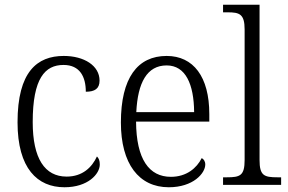

<svg xmlns="http://www.w3.org/2000/svg" viewBox="-20 -780 1216 810"><path d="M252 10C351 10 401 -46 401 -86C401 -102 397 -112 389 -120C368 -74 328 -35 261 -35C169 -35 118 -111 118 -265C118 -450 170 -506 248 -506C317 -506 342 -456 342 -393C380 -393 400 -406 400 -440C400 -503 335 -544 249 -544C137 -544 54 -478 54 -264C54 -69 138 10 252 10Z M692 10C795 10 846 -49 846 -86C846 -100 839 -109 831 -113C810 -71 767 -34 701 -34C609 -34 555 -108 554 -267H863V-299C863 -456 796 -544 683 -544C560 -544 490 -451 490 -263C490 -89 566 10 692 10ZM799 -307H555C561 -431 600 -504 683 -504C763 -504 798 -425 799 -307Z M921 0H1166V-32H1151C1094 -32 1075 -39 1075 -105V-760H921V-728H941C990 -728 1012 -721 1012 -656V-105C1012 -39 993 -32 937 -32H921Z"/></svg>

Font: Noto Serif Myanmar SemiCondensed Light
Style: Regular
Weight: 300
Width: 4
Designer: Ben Mitchell and the Monotype Design Team
Foundry: Monotype Imaging Inc.
Version: Version 2.106